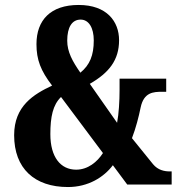

<svg xmlns="http://www.w3.org/2000/svg" viewBox="-20 -744 724 774"><path d="M254 10C336 10 399 -30 435 -78L493 0H672V-53H664C643 -53 617 -58 597 -82L512 -187C528 -229 539 -272 547 -311C560 -372 598 -374 634 -374H650V-427H462V-382C462 -337 459 -285 452 -249L342 -406C420 -451 460 -502 460 -582C460 -657 411 -724 297 -724C184 -724 127 -663 127 -566C127 -503 144 -459 190 -399C116 -364 37 -317 37 -199C37 -65 119 10 254 10ZM304 -451C272 -497 251 -535 251 -580C251 -634 270 -665 305 -665C338 -665 358 -632 358 -581C358 -521 342 -482 304 -451ZM287 -60C224 -60 183 -111 183 -203C183 -273 193 -321 226 -353L395 -127C372 -91 334 -60 287 -60Z"/></svg>

Font: Noto Serif Sinhala ExtraCondensed ExtraBold
Style: Regular
Weight: 800
Width: 2
Designer: Jelle Bosma - Monotype Design Team
Foundry: Monotype Imaging Inc.
Version: Version 2.007